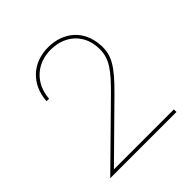

<svg xmlns="http://www.w3.org/2000/svg" viewBox="-166 -725 848 848"><g transform="rotate(-45 258.0 -301.5)"><path d="M84.5 -16.1 319.3 -247.6C411.1 -337.9 435.1 -380.4 431.2 -445.3C424.8 -546.9 352.5 -601.6 263.7 -603C165 -605 93.3 -539.6 86.9 -439.5L102.5 -439C108.9 -530.8 175.8 -588.9 263.7 -587.4C352.1 -585.9 416 -527.8 416 -435.5C416 -375 384.8 -334 307.1 -257.3L45.4 0H459V-16.1Z"/></g></svg>

Font: Now Thin
Style: Regular
Weight: 100
Designer: Alfredo Marco Pradil
Foundry: Alfredo Marco Pradil
Version: Version 1.200;hotconv 1.0.109;makeotfexe 2.5.65596